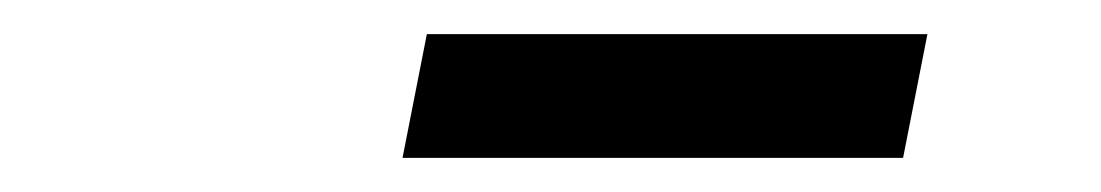

<svg xmlns="http://www.w3.org/2000/svg" viewBox="-20 -765 642 112"><path d="M214.8 -672.9H506.8L521 -745.1H229Z"/></svg>

Font: Hack
Style: Oblique
Weight: 400
Italic angle: -12°
Monospace: yes
Designer: Christopher Simpkins
Foundry: Christopher Simpkins
Version: Version 2.010